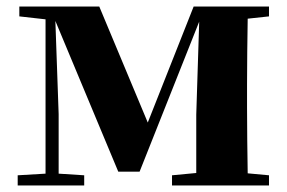

<svg xmlns="http://www.w3.org/2000/svg" viewBox="-20 -566 875 586"><path d="M801 -516V-546H571L431 -192L283 -546H39V-516L119 -507V-36L34 -31V0H237V-31L159 -36V-218L149 -502L341 -42H406L588 -500L579 -216V-38L505 -31V0H801V-31L736 -37C735 -95 734 -182 734 -238V-308C734 -364 735 -451 736 -509Z"/></svg>

Font: Noto Serif TC Black
Style: Regular
Weight: 900
Version: Version 1.001;PS 1.001;hotconv 16.6.54;makeotf.lib2.5.65590